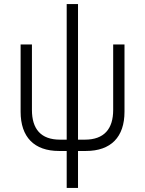

<svg xmlns="http://www.w3.org/2000/svg" viewBox="-20 -740 717 950"><path d="M272 7H310V190H366V7H405C529 7 596 -62 596 -187V-520H540V-196C540 -102 495 -49 400 -49H366V-720H310V-49H277C182 -49 138 -102 138 -196V-520H82V-187C82 -62 149 7 272 7Z"/></svg>

Font: Fixel Display Light
Style: Regular
Weight: 300
Designer: AlfaBravo + MacPaw
Foundry: Kyrylo Tkachov, Marchela Mozhyna, Serhii Makarenko, Maria Weinstein, Zakhar Kryvoshyya
Version: Version 1.211